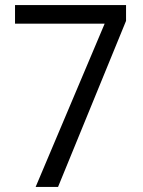

<svg xmlns="http://www.w3.org/2000/svg" viewBox="-20 -734 560 754"><path d="M120 0 391 -641H39V-714H475V-652L208 0Z"/></svg>

Font: Noto Sans Sinhala SemiCondensed
Style: Regular
Weight: 400
Width: 4
Designer: Jelle Bosma - Monotype Design Team
Foundry: Monotype Imaging Inc.
Version: Version 2.006; ttfautohint (v1.8.4.7-5d5b)